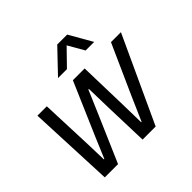

<svg xmlns="http://www.w3.org/2000/svg" viewBox="-178 -919 1104 1104"><g transform="rotate(-45 373.5 -367.0)"><path d="M78.7 0 55.7 -524.8H132L144.8 -195L148.2 -76.8H151.8L202.3 -196.7L344 -524.8H439.7L447.7 -224.7L450.8 -76.3H454.2L517.7 -221.3L653.7 -524.8H734.7L492.3 0H386L377.5 -268.8L373.7 -424.2H369.3L304.3 -272.2L186.5 0ZM292.3 -593.9 425.6 -733.6H506.4L586.3 -593.9H516.7L460.4 -692L364.7 -593.9Z"/></g></svg>

Font: Mona Sans ExtraLight
Style: Italic
Weight: 200
Italic angle: -11.6951°
Designer: Deni Anggara
Foundry: GitHub
Version: Version 2.000